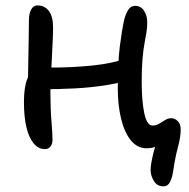

<svg xmlns="http://www.w3.org/2000/svg" viewBox="-20 -528 682 694"><path d="M142.6 11Q118.6 11 101.4 -10Q84.2 -31 75.4 -68.5Q66.6 -106 66.6 -157Q66.6 -192 71.1 -215.9Q75.6 -239.8 84.3 -254.2Q93 -268.6 105.2 -275.4Q114.6 -281.2 130.1 -282.5Q145.6 -283.8 167.6 -283.8Q240.6 -283.8 314.4 -291.2Q388.2 -298.6 452.2 -321.2L475.4 -249Q428.6 -230.8 370.1 -221.2Q311.6 -211.6 250.6 -208.5Q189.6 -205.4 133.2 -205.4L80.6 -214.4Q81.6 -253.6 82.1 -296.3Q82.6 -339 83.6 -379.8Q84.6 -420.6 84.6 -454.6Q84.6 -478.4 92.5 -493.4Q100.4 -508.4 116 -508.4Q141 -508.4 156.4 -488.6Q171.8 -468.8 171.8 -428.6Q171.8 -405.6 170.2 -374.3Q168.6 -343 167 -308.9Q165.4 -274.8 163.8 -244.4Q162.2 -214 162.2 -193.6Q162.2 -136 166 -90.6Q169.8 -45.2 169.8 -21.8Q169.8 -8 162.4 1.5Q155 11 142.6 11ZM571.2 145.6Q547.8 145.6 536.1 126.1Q524.4 106.6 524.4 86.8Q524.4 68.4 533 31Q541.6 -6.4 557.6 -40L576.2 -20.4Q560.2 -5.8 545.1 1.1Q530 8 510.2 8Q476.4 8 453.1 -20.6Q429.8 -49.2 417.8 -98.4Q405.8 -147.6 405.8 -208.6Q405.8 -304.6 413.4 -362.5Q421 -420.4 427.6 -451Q432.2 -472.4 441.8 -489.6Q451.4 -506.8 468.6 -506.8Q489 -506.8 500.6 -489.1Q512.2 -471.4 512.2 -447.6Q512.2 -428.8 509.3 -411Q506.4 -393.2 502.2 -370.6Q498 -348 495.1 -315.3Q492.2 -282.6 492.2 -233.2Q492.2 -161.6 501.7 -117.9Q511.2 -74.2 531.4 -74.2Q544.6 -74.2 555.6 -81.1Q566.6 -88 577.3 -94.4Q588 -100.8 599 -100.8Q612 -100.8 622.6 -90.2Q633.2 -79.6 633.2 -59.4Q633.2 -33.4 623 4.5Q612.8 42.4 606 90.2Q602.4 114.6 594.4 130.1Q586.4 145.6 571.2 145.6Z"/></svg>

Font: Shantell Sans Light
Style: Regular
Weight: 300
Designer: Stephen Nixon, Anya Danilova, Shantell Martin
Foundry: Arrow Type
Version: Version 1.011;[c5ecc13dd]